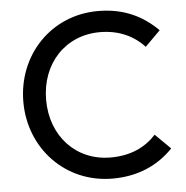

<svg xmlns="http://www.w3.org/2000/svg" viewBox="-51 -754 791 815"><g transform="rotate(-5 344.0 -347.0)"><path d="M397 10C506 10 592 -30 655 -96L590 -160C545 -111 483 -80 396 -80C250 -80 144 -191 144 -347C144 -502 249 -614 396 -614C476 -614 540 -584 585 -535L650 -600C586 -664 505 -704 396 -704C195 -704 47 -546 47 -347C47 -148 196 10 397 10Z"/></g></svg>

Font: MV Cash
Style: Regular
Weight: 400
Designer: Rodrigo Fuenzalida
Foundry: fragTYPE
Version: Version 1.100;Glyphs 3.1.2 (3151)